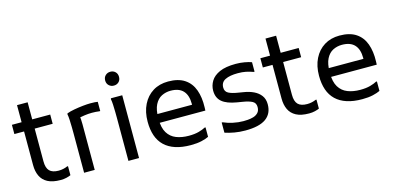

<svg xmlns="http://www.w3.org/2000/svg" viewBox="-70 -1180 3294 1607"><g transform="rotate(-15 1577.0 -376.0)"><path d="M296 8Q226 8 184 -14.5Q142 -37 123 -77.5Q104 -118 104 -172V-692H196V-180Q196 -123 221 -97.5Q246 -72 300 -72Q321 -72 341 -76.5Q361 -81 376 -88H384V-10Q369 -3 346 2.5Q323 8 296 8ZM20 -464V-544H352V-464Z M500 0V-344Q500 -364 499.5 -396Q499 -428 497.5 -459Q496 -490 492 -508L494 -516Q520 -526 558.5 -533Q597 -540 635.5 -544Q674 -548 700 -548Q724 -548 739 -547Q754 -546 764 -544V-464H756Q743 -466 725 -467Q707 -468 692 -468Q661 -468 627 -463Q593 -458 568 -453L586 -478Q592 -445 592 -396V0Z M930 -640Q905 -640 887.5 -656.5Q870 -673 870 -700Q870 -727 887.5 -743.5Q905 -760 930 -760Q956 -760 973 -743.5Q990 -727 990 -700Q990 -673 973 -656.5Q956 -640 930 -640ZM884 0V-372Q884 -392 883.5 -424Q883 -456 881.5 -487Q880 -518 876 -536L878 -544H976V0Z M1424 8Q1348 8 1291.5 -10.5Q1235 -29 1197.5 -65Q1160 -101 1142 -153.5Q1124 -206 1124 -274Q1124 -359 1155.5 -422.5Q1187 -486 1243.5 -521Q1300 -556 1376 -556Q1464 -556 1518 -520Q1572 -484 1595.5 -419Q1619 -354 1616 -268L1615 -240H1188V-316H1520V-324Q1520 -399 1484 -437.5Q1448 -476 1376 -476Q1334 -476 1298 -458Q1262 -440 1240 -397Q1218 -354 1218 -280V-274Q1218 -197 1245 -153Q1272 -109 1319.5 -90.5Q1367 -72 1428 -72Q1479 -72 1515 -82Q1551 -92 1572 -104H1580V-22Q1556 -10 1517 -1Q1478 8 1424 8Z M1721 -108H1729Q1765 -92 1810.5 -82Q1856 -72 1901 -72Q1915 -72 1938.5 -73.5Q1962 -75 1986.5 -82Q2011 -89 2028 -106.5Q2045 -124 2045 -156Q2045 -192 2016 -207Q1987 -222 1936 -230L1888 -238Q1803 -252 1762 -286.5Q1721 -321 1721 -384Q1721 -428 1744.5 -466.5Q1768 -505 1820.5 -528.5Q1873 -552 1961 -552Q2000 -552 2036.5 -545.5Q2073 -539 2097 -530V-448H2089Q2056 -460 2026 -466Q1996 -472 1957 -472Q1888 -472 1848.5 -452.5Q1809 -433 1809 -387Q1809 -352 1837.5 -337Q1866 -322 1917 -314L1965 -306Q2011 -299 2049 -281Q2087 -263 2110 -232.5Q2133 -202 2133 -156Q2133 -75 2075 -33.5Q2017 8 1897 8Q1846 8 1801.5 0Q1757 -8 1721 -20Z M2449 8Q2379 8 2337 -14.5Q2295 -37 2276 -77.5Q2257 -118 2257 -172V-692H2349V-180Q2349 -123 2374 -97.5Q2399 -72 2453 -72Q2474 -72 2494 -76.5Q2514 -81 2529 -88H2537V-10Q2522 -3 2499 2.5Q2476 8 2449 8ZM2173 -464V-544H2505V-464Z M2909 8Q2833 8 2776.5 -10.5Q2720 -29 2682.5 -65Q2645 -101 2627 -153.5Q2609 -206 2609 -274Q2609 -359 2640.5 -422.5Q2672 -486 2728.5 -521Q2785 -556 2861 -556Q2949 -556 3003 -520Q3057 -484 3080.5 -419Q3104 -354 3101 -268L3100 -240H2673V-316H3005V-324Q3005 -399 2969 -437.5Q2933 -476 2861 -476Q2819 -476 2783 -458Q2747 -440 2725 -397Q2703 -354 2703 -280V-274Q2703 -197 2730 -153Q2757 -109 2804.5 -90.5Q2852 -72 2913 -72Q2964 -72 3000 -82Q3036 -92 3057 -104H3065V-22Q3041 -10 3002 -1Q2963 8 2909 8Z"/></g></svg>

Font: Kufam
Style: Regular
Weight: 400
Designer: Wael Morcos, Artur Schmal
Foundry: Original Type
Version: Version 1.301; ttfautohint (v1.8.3)